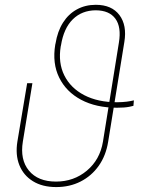

<svg xmlns="http://www.w3.org/2000/svg" viewBox="-20 -757 625 787"><path d="M528.8 -345.7 526.9 -323.2Q520 -321.3 510.3 -319.3Q500.5 -317.4 487.8 -316.4Q475.1 -315.4 459.5 -315.4Q374 -315.4 312.7 -347.9Q251.5 -380.4 222.7 -438.7Q193.8 -497.1 206.5 -574.2L207.5 -578.1Q215.8 -628.9 238.3 -664.3Q260.7 -699.7 295.2 -718.5Q329.6 -737.3 372.6 -737.3Q438 -737.3 469.5 -695.3Q501 -653.3 489.7 -585L423.3 -175.8Q414.1 -118.7 384.5 -77.1Q355 -35.6 310.3 -12.9Q265.6 9.8 210.4 9.8Q153.8 9.8 115 -14.2Q76.2 -38.1 59.3 -80.3Q42.5 -122.6 51.3 -176.8L91.3 -416H112.8L73.7 -176.8Q61.5 -102.5 98.6 -57.6Q135.7 -12.7 209.5 -12.7Q282.7 -12.7 336.2 -57.6Q389.6 -102.5 401.9 -175.8L467.3 -582Q478 -646 453.1 -680.2Q428.2 -714.4 372.6 -714.8Q315.4 -714.4 278.3 -677.7Q241.2 -641.1 230 -571.3L229 -567.4Q217.8 -499.5 243.7 -447.8Q269.5 -396 325.4 -366.9Q381.3 -337.9 459.5 -337.9Q470.7 -337.9 480.7 -338.6Q490.7 -339.4 499.5 -340.3Q508.3 -341.3 515.6 -342.8Q522.9 -344.2 528.8 -345.7Z"/></svg>

Font: Inter 16pt Thin
Style: Italic
Weight: 250
Italic angle: -9.3988°
Version: Version 4.001;git-66647c0bb